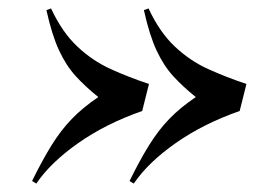

<svg xmlns="http://www.w3.org/2000/svg" viewBox="-20 -492 629 455"><path d="M56 -63Q80 -112 102 -147.5Q124 -183 150 -210Q176 -237 213 -262Q183 -286 160 -311Q137 -336 120 -372.5Q103 -409 90 -468L101 -472Q127 -416 163 -382Q199 -348 242 -328.5Q285 -309 333 -293L317 -229Q231 -199 165.5 -153Q100 -107 66 -57ZM287 -63Q311 -112 333 -147.5Q355 -183 381 -210Q407 -237 444 -262Q414 -286 391 -311Q368 -336 351 -372.5Q334 -409 321 -468L332 -472Q358 -416 394 -382Q430 -348 473 -328.5Q516 -309 564 -293L548 -229Q462 -199 396.5 -153Q331 -107 297 -57Z"/></svg>

Font: Literata 72pt ExtraBold
Style: Italic
Weight: 800
Italic angle: -2°
Designer: Latin by Veronika Burian and Jose Scaglione. Greek by Irene Vlachou. Cyrillic by Vera Evstafieva
Foundry: TypeTogether
Version: Version 3.002